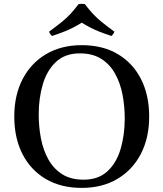

<svg xmlns="http://www.w3.org/2000/svg" viewBox="-20 -946 836 982"><path d="M178 -360Q178 -297 189.5 -237.5Q201 -178 227.5 -130.5Q254 -83 298 -55Q342 -27 408 -27L398 15Q291 15 213.5 -31Q136 -77 94.5 -159Q53 -241 53 -350Q53 -459 95.5 -541Q138 -623 215.5 -669Q293 -715 398 -715L388 -673Q313 -673 266.5 -629.5Q220 -586 199 -515Q178 -444 178 -360ZM618 -340Q618 -403 606.5 -462.5Q595 -522 568.5 -569.5Q542 -617 498 -645Q454 -673 388 -673L398 -715Q506 -715 583 -669Q660 -623 701.5 -541Q743 -459 743 -350Q743 -241 700.5 -159Q658 -77 580.5 -31Q503 15 398 15L408 -27Q483 -27 529.5 -70Q576 -113 597 -184.5Q618 -256 618 -340ZM550 -762Q514 -774 488.5 -784Q463 -794 442 -805Q421 -816 398 -830Q375 -816 354 -805Q333 -794 307.5 -784Q282 -774 246 -762Q235 -772 231 -784Q273 -815 297.5 -835Q322 -855 340.5 -875Q359 -895 382 -925Q398 -928 414 -925Q437 -895 455.5 -875Q474 -855 498.5 -835Q523 -815 565 -784Q561 -772 550 -762Z"/></svg>

Font: Poltawski Nowy
Style: Regular
Weight: 400
Designer: Adam Pótawski, Mateusz Machalski, Borys Kosmynka, Ania Wieluska
Foundry: Capitalics.wtf
Version: Version 1.001;gftools[0.9.25]